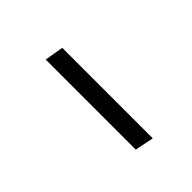

<svg xmlns="http://www.w3.org/2000/svg" viewBox="12 -469 336 336"><g transform="rotate(45 180.0 -301.5)"><path d="M303 -319 296 -284H73L79 -319Z"/></g></svg>

Font: Gontserrat ExtraLight
Style: Italic
Weight: 275
Italic angle: -11.3°
Designer: Julieta Ulanovsky
Foundry: Julieta Ulanovsky
Version: Version 6.001